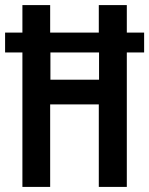

<svg xmlns="http://www.w3.org/2000/svg" viewBox="-22 -734 586 754"><path d="M66 0H175V-324H366V0H476V-528H544V-606H476V-714H366V-606H175V-714H66V-606H-2V-528H66ZM176 -421V-528H367V-421Z"/></svg>

Font: Noto Sans Display Condensed Medium
Style: Regular
Weight: 500
Width: 3
Designer: Monotype Design Team
Foundry: Monotype Imaging Inc.
Version: Version 1.900